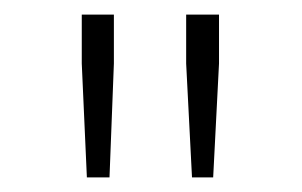

<svg xmlns="http://www.w3.org/2000/svg" viewBox="-20 -783 414 263"><path d="M99 -540H130L136 -696V-763H92V-696ZM243 -540H272L280 -696V-763H235V-696Z"/></svg>

Font: Noto Sans CJK HK Thin
Style: Regular
Weight: 100
Designer: Ryoko NISHIZUKA 西塚涼子 (kana, bopomofo & ideographs); Paul D. Hunt (Latin, Greek & Cyrillic); Sandoll Communications 산돌커뮤니
Foundry: Adobe
Version: Version 2.004;hotconv 1.0.118;makeotfexe 2.5.65603